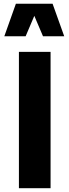

<svg xmlns="http://www.w3.org/2000/svg" viewBox="-20 -996 367 1016"><path d="M247.6 0H80.1V-721.7H247.6ZM319.8 -804.2H207.5L161.6 -912.1L115.7 -804.2H2.9L64 -976.1H258.3Z"/></svg>

Font: Estedad-FD ExtraBold
Style: Regular
Weight: 800
Designer: Amin Abedi
Version: Version 7.3